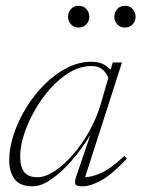

<svg xmlns="http://www.w3.org/2000/svg" viewBox="-20 -646 498 676"><path d="M250 -29.5 298 -170.5Q267.5 -121 231.8 -80Q196 -39 160.2 -14.5Q124.5 10 95 10Q51 10 31.8 -15Q12.5 -40 12.5 -82Q12.5 -125 28.2 -172.8Q44 -220.5 71.8 -266Q99.5 -311.5 136.2 -348.2Q173 -385 215.2 -406.8Q257.5 -428.5 301.5 -428.5Q326 -428.5 342 -420.8Q358 -413 369.5 -400L377 -426H409.5L279.5 -22Q302.5 -22.5 335.2 -36.5Q368 -50.5 418 -97L426.5 -87.5Q375 -32 336.5 -11Q298 10 271.5 10Q248 10 245 1.5Q242 -7 250 -29.5ZM51 -96Q51 -59.5 65 -40.8Q79 -22 111.5 -22Q140 -22 173 -44Q206 -66 237.8 -102.8Q269.5 -139.5 295 -185.2Q320.5 -231 334.5 -279L361.5 -372.5Q353 -392 339 -402.8Q325 -413.5 301 -413.5Q263 -413.5 226.5 -392Q190 -370.5 158.2 -335.2Q126.5 -300 102.5 -257.8Q78.5 -215.5 64.8 -173.2Q51 -131 51 -96ZM257 -549Q239.5 -549 229.5 -560.8Q219.5 -572.5 219.5 -587Q219.5 -602 229.5 -613.8Q239.5 -625.5 257 -625.5Q274.5 -625.5 284.5 -613.8Q294.5 -602 294.5 -587Q294.5 -572.5 284.5 -560.8Q274.5 -549 257 -549ZM420 -549Q402.5 -549 392.5 -560.8Q382.5 -572.5 382.5 -587Q382.5 -602 392.5 -613.8Q402.5 -625.5 420 -625.5Q437.5 -625.5 447.5 -613.8Q457.5 -602 457.5 -587Q457.5 -572.5 447.5 -560.8Q437.5 -549 420 -549Z"/></svg>

Font: Newsreader 16pt ExtraLight
Style: Italic
Weight: 275
Italic angle: -17°
Designer: Hugues Gentile
Foundry: Production Type
Version: Version 1.003; ttfautohint (v1.8.3)